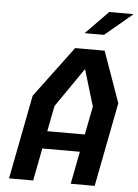

<svg xmlns="http://www.w3.org/2000/svg" viewBox="-61 -987 743 1034"><g transform="rotate(5 310.0 -470.0)"><path d="M27.5 0H158L192 -176H395L361 0H490.5L578.5 -454.5L480.5 -730H321L115.5 -454.5ZM210.5 -271 237.5 -409.5 384 -622 443.5 -424.5 413.5 -271ZM365 -814.5 487 -939.5H619L469.5 -814.5Z"/></g></svg>

Font: Monaspace Krypton SemiBold
Style: Italic
Weight: 600
Italic angle: -11°
Designer: Riley Cran & the Lettermatic Team
Foundry: Lettermatic
Version: Version 1.101 (Monaspace Krypton)